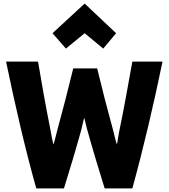

<svg xmlns="http://www.w3.org/2000/svg" viewBox="-20 -1045 945 1075"><path d="M454 -859 349 -773 274 -859 454 -1025 630 -859 558 -773ZM890 -700C839 -454 783 -215 721 10H566C534 -93 501 -201 470 -313C461 -343 456 -373 452 -385C447 -374 442 -344 434 -314C403 -202 370 -93 338 10H183C120 -215 65 -454 14 -700H193C214 -574 235 -456 258 -341C266 -299 273 -258 279 -236C283 -244 293 -285 301 -317C332 -429 361 -543 390 -662H524C552 -546 582 -429 612 -321C621 -287 628 -253 634 -237C638 -246 641 -277 647 -307C673 -431 697 -567 721 -700Z"/></svg>

Font: Repo ExtraBold
Style: Bold
Weight: 700
Designer: Stefan Peev
Foundry: Context Ltd
Version: Version 1.502